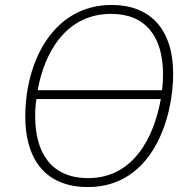

<svg xmlns="http://www.w3.org/2000/svg" viewBox="-20 -745 757 775"><path d="M335 10C597 10 679 -271 679 -446C679 -632 582 -725 431 -725C196 -725 82 -499 82 -274C82 -115 153 10 335 10ZM634 -381H132C160 -536 248 -689 429 -689C569 -689 638 -596 638 -445C638 -425 637 -403 634 -381ZM336 -26C188 -26 122 -127 122 -275C122 -297 123 -321 127 -345H629C602 -192 519 -26 336 -26Z"/></svg>

Font: Noto Sans ExtraLight
Style: Italic
Weight: 200
Italic angle: -12°
Designer: Monotype Design Team
Foundry: Monotype Imaging Inc.
Version: Version 2.013